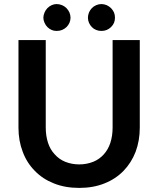

<svg xmlns="http://www.w3.org/2000/svg" viewBox="-20 -921 782 949"><path d="M441.4 -121.6Q470.7 -133.3 493.2 -158.2Q514.6 -182.1 525.4 -214.8Q536.6 -249.5 536.6 -290V-723.1H670.9V-290Q670.9 -226.1 650.4 -170.9Q629.4 -116.7 590.8 -76.7Q551.3 -36.1 496.6 -14.6Q441.4 7.8 371.6 7.8Q301.3 7.8 246.1 -14.6Q190.4 -36.6 151.9 -76.7Q112.3 -116.7 92.3 -170.9Q71.3 -225.1 71.3 -290V-723.1H206.1V-290.5Q206.1 -250 217.3 -215.3Q228 -182.1 250 -158.7Q272 -133.8 301.8 -121.6Q334.5 -108.4 371.6 -108.4Q408.7 -108.4 441.4 -121.6ZM328.6 -833.5Q328.6 -820.3 323.2 -808.1Q318.4 -796.9 308.6 -787.1Q298.8 -777.8 286.6 -772.9Q274.9 -768.1 259.8 -768.1Q245.6 -768.1 235.4 -772.9Q223.1 -778.3 214.4 -787.1Q205.6 -795.9 200.2 -808.1Q194.3 -821.3 194.3 -833.5Q194.3 -845.2 200.2 -859.4Q205.1 -871.1 214.4 -880.9Q224.1 -890.6 235.4 -895.5Q247.1 -900.9 259.8 -900.9Q273.4 -900.9 286.6 -895.5Q297.9 -891.1 308.6 -880.9Q318.4 -870.1 323.2 -859.4Q328.6 -846.2 328.6 -833.5ZM528.8 -787.1Q519 -777.8 507.3 -772.9Q495.6 -768.1 481.4 -768.1Q466.8 -768.1 455.6 -772.9Q442.9 -777.8 434.1 -787.1Q425.3 -795.9 419.9 -808.1Q414.6 -820.3 414.6 -833.5Q414.6 -846.2 419.9 -859.4Q424.8 -871.1 434.1 -880.9Q443.8 -890.6 455.6 -895.5Q467.8 -900.9 481.4 -900.9Q494.1 -900.9 507.3 -895.5Q518.1 -890.6 528.8 -880.9Q538.6 -870.1 543.5 -859.4Q548.3 -847.7 548.3 -833.5Q548.3 -819.3 543.5 -808.1Q538.6 -796.9 528.8 -787.1Z"/></svg>

Font: Lato-SemiBold
Style: Bold
Weight: 500
Designer: Lukasz Dziedzic with Adam Twardoch and Botio Nikoltchev
Foundry: tyPoland Lukasz Dziedzic
Version: ""